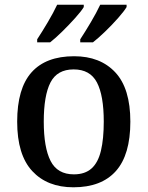

<svg xmlns="http://www.w3.org/2000/svg" viewBox="-20 -786 627 816"><path d="M292 10Q181 10 117 -59Q53 -128 53 -269Q53 -410 114 -478.5Q175 -547 295 -547Q406 -547 470 -478.5Q534 -410 534 -269Q534 -128 472.5 -59Q411 10 292 10ZM294 -45Q341 -45 369 -70Q397 -95 409 -145.5Q421 -196 421 -269Q421 -380 392 -435.5Q363 -491 293 -491Q223 -491 194.5 -435.5Q166 -380 166 -269Q166 -159 195 -102Q224 -45 294 -45ZM321 -619Q342 -651 366 -691.5Q390 -732 406 -766H518V-756Q508 -739 482.5 -710Q457 -681 427.5 -652.5Q398 -624 375 -606H321ZM138 -619Q159 -651 183 -691.5Q207 -732 223 -766H336V-756Q326 -739 300 -710Q274 -681 245 -652.5Q216 -624 193 -606H138Z"/></svg>

Font: Noto Serif Gujarati Medium
Style: Regular
Weight: 500
Version: Version 2.102